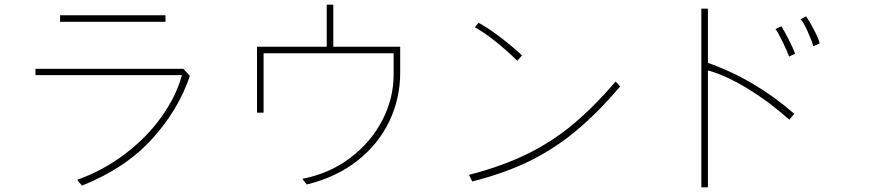

<svg xmlns="http://www.w3.org/2000/svg" viewBox="-20 -725 3720 818"><path d="M685 -660V-632H236V-660ZM789 -402Q740 -256 627 -132Q514 -8 329 66L309 41Q421 1 514.5 -70.5Q608 -142 670 -230Q732 -318 755 -405H131V-432H761Z M1685 -415Q1685 -306 1639 -209Q1593 -112 1503.5 -41Q1414 30 1287 61L1268 37Q1385 14 1473 -53Q1561 -120 1609 -213Q1657 -306 1657 -407V-498H1103V-245H1075V-526H1372V-705H1400V-526H1685Z M2184 -466Q2083 -564 2003 -609L2019 -628Q2061 -605 2111.5 -566.5Q2162 -528 2204 -489ZM2622 -356Q2524 -242 2433 -166.5Q2342 -91 2236.5 -39Q2131 13 1992 48L1978 20Q2117 -16 2223 -67.5Q2329 -119 2419 -193.5Q2509 -268 2603 -378Z M3343 -215Q3254 -294 3162 -349.5Q3070 -405 2996 -425V73H2968V-688H2996V-457Q3194 -388 3364 -240ZM3445 -528Q3439 -551 3421 -591Q3403 -631 3391 -643L3414 -655Q3427 -638 3448 -598Q3469 -558 3472 -540ZM3342 -484Q3333 -508 3314 -547.5Q3295 -587 3284 -601L3309 -613Q3320 -596 3341.5 -554Q3363 -512 3367 -496Z"/></svg>

Font: LINE Seed Sans KR Thin
Style: Regular
Weight: 250
Designer: LINE BX Design & Sandoll Inc & Dalton Maag Ltd
Foundry: Sandoll Inc.
Version: Version 1.000